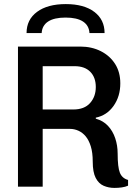

<svg xmlns="http://www.w3.org/2000/svg" viewBox="-20 -914 647 940"><path d="M540 6Q512 6 487.5 -4.5Q463 -15 448.5 -43Q434 -71 434 -123Q434 -167 424.5 -197.5Q415 -228 399.5 -246.5Q384 -265 364 -274Q344 -283 323 -283H189V0H68V-686H373Q429 -686 473.5 -663.5Q518 -641 543.5 -601Q569 -561 569 -506Q569 -442 536 -395.5Q503 -349 449 -338V-333Q485 -323 508.5 -298Q532 -273 544 -237.5Q556 -202 556 -162Q556 -95 567 -68Q578 -41 607 -33V-5Q594 1 576.5 3.5Q559 6 540 6ZM189 -378H339Q393 -378 421 -409.5Q449 -441 449 -488Q449 -535 422 -562.5Q395 -590 345 -590H189ZM110 -752Q110 -818 161.5 -856Q213 -894 302 -894Q391 -894 441.5 -856Q492 -818 492 -752H418Q416 -789 386.5 -808.5Q357 -828 301 -828Q245 -828 215.5 -808.5Q186 -789 184 -752Z"/></svg>

Font: Chivo Mono Medium
Style: Regular
Weight: 500
Monospace: yes
Designer: Hector Gatti
Foundry: Omnibus-Type
Version: Version 1.008